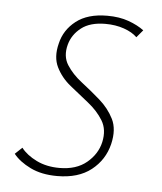

<svg xmlns="http://www.w3.org/2000/svg" viewBox="-39 -448 413 488"><g transform="rotate(5 167.5 -204.5)"><path d="M124 4Q84 4 55.5 -10Q27 -24 12 -43L30 -60Q44 -42 69.5 -29.5Q95 -17 128 -17Q171 -17 197.5 -39Q224 -61 231 -92Q238 -124 224 -147Q210 -170 186 -189Q162 -208 138.5 -227Q115 -246 102.5 -271.5Q90 -297 99 -332Q107 -367 136.5 -390Q166 -413 216 -413Q247 -413 270.5 -404.5Q294 -396 310 -384L294 -365Q282 -377 260.5 -384.5Q239 -392 213 -392Q174 -392 151.5 -374.5Q129 -357 122 -331Q114 -301 128 -279Q142 -257 166 -238.5Q190 -220 213.5 -199.5Q237 -179 250 -153Q263 -127 254 -89Q244 -48 211 -22Q178 4 124 4Z"/></g></svg>

Font: Ysabeau Infant Thin
Style: Italic
Weight: 250
Italic angle: -12°
Designer: Christian Thalmann (Catharsis Fonts)
Version: Version 2.001;gftools[0.9.30]; featfreeze: ss01,ss02,lnum